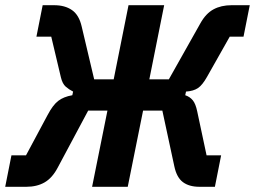

<svg xmlns="http://www.w3.org/2000/svg" viewBox="-38 -718 980 738"><path d="M-18 0 6 -121H62L145 -276Q165 -314 185.5 -330Q206 -346 240 -352L243 -366Q227 -374 214.5 -385Q202 -396 196 -421L159 -577H102L126 -698H170Q212 -698 239 -679Q266 -660 276 -616L324 -413H399L456 -698H593L536 -413H611L732 -628Q753 -666 782.5 -682Q812 -698 852 -698H922L898 -577H845L758 -423Q740 -391 723 -379.5Q706 -368 677 -366L674 -352Q692 -346 703 -332.5Q714 -319 720 -290L756 -121H812L788 0H729Q689 0 665 -18Q641 -36 632 -79L586 -293H512L453 0H316L375 -293H301L184 -74Q163 -34 133.5 -17Q104 0 63 0Z"/></svg>

Font: IBM Plex Sans Condensed
Style: Bold Italic
Weight: 700
Width: 3
Italic angle: -11.31°
Designer: Mike Abbink, Paul van der Laan, Pieter van Rosmalen
Foundry: Bold Monday
Version: Version 3.201